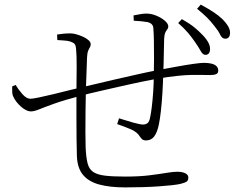

<svg xmlns="http://www.w3.org/2000/svg" viewBox="-20 -799 1040 834"><path d="M870 -561Q860 -562 850.5 -579.5Q841 -597 826 -618Q813 -637 797 -656Q781 -675 754 -699L770 -716Q805 -696 825 -679.5Q845 -663 861 -646Q879 -627 886.5 -611Q894 -595 892 -581Q891 -570 885 -565Q879 -560 870 -561ZM524 15Q457 15 411 2.5Q365 -10 340.5 -39.5Q316 -69 314 -121Q313 -151 312.5 -196.5Q312 -242 312 -294.5Q312 -347 312 -398Q313 -460 313 -510Q313 -560 311 -579Q310 -601 304.5 -607.5Q299 -614 287 -618Q276 -622 259.5 -623Q243 -624 229 -625L228 -649Q241 -651 254.5 -652.5Q268 -654 287 -654Q297 -654 311.5 -650Q326 -646 340.5 -639.5Q355 -633 364.5 -624.5Q374 -616 374 -607Q374 -599 370.5 -593.5Q367 -588 363 -578.5Q359 -569 358 -549Q357 -527 356 -489.5Q355 -452 353 -408Q352 -362 351.5 -314Q351 -266 351 -225Q351 -184 352 -158Q354 -115 360.5 -89.5Q367 -64 385 -52Q403 -40 436.5 -36Q470 -32 524 -32Q585 -32 629 -37.5Q673 -43 702.5 -48Q732 -53 750 -53Q765 -53 775.5 -50Q786 -47 792 -41.5Q798 -36 798 -28Q798 -15 790.5 -10Q783 -5 763 0Q735 6 670 10.5Q605 15 524 15ZM114 -315Q95 -315 71 -336Q47 -357 36 -383Q33 -391 33 -402Q33 -413 33 -424L48 -430Q59 -411 77 -390.5Q95 -370 112 -370Q122 -370 150.5 -376Q179 -382 214.5 -390.5Q250 -399 283 -407.5Q316 -416 335 -420Q350 -423 386.5 -432Q423 -441 471.5 -452Q520 -463 570.5 -474.5Q621 -486 663 -494Q706 -502 747 -509.5Q788 -517 820 -521.5Q852 -526 866 -526Q885 -526 899 -522.5Q913 -519 920.5 -511.5Q928 -504 928 -492Q928 -481 919 -477Q910 -473 893 -473Q875 -473 855 -473.5Q835 -474 811 -473.5Q787 -473 756 -470Q712 -466 652.5 -455Q593 -444 531 -430Q469 -416 416.5 -404Q364 -392 334 -384Q258 -364 215 -348.5Q172 -333 150 -324Q128 -315 114 -315ZM614 -189Q607 -189 601.5 -191.5Q596 -194 588 -205Q576 -226 547 -238Q518 -250 489 -260L497 -285Q528 -275 558.5 -266.5Q589 -258 602 -258Q611 -258 618.5 -262.5Q626 -267 630 -280Q635 -299 639 -331.5Q643 -364 645.5 -401Q648 -438 648 -470Q649 -503 649 -543Q649 -583 648.5 -619.5Q648 -656 646 -677Q645 -697 621 -703Q611 -705 595.5 -706.5Q580 -708 561 -709L560 -732Q576 -735 589.5 -737.5Q603 -740 616 -740Q637 -740 659 -731Q681 -722 696 -709Q711 -696 711 -684Q711 -677 706.5 -671.5Q702 -666 698 -657.5Q694 -649 693 -631Q692 -602 691.5 -562Q691 -522 689 -475Q688 -436 685.5 -395Q683 -354 679 -318Q675 -282 670 -258Q663 -224 650 -206.5Q637 -189 614 -189ZM956 -631Q944 -632 936 -649Q928 -666 912 -685Q896 -706 879.5 -722.5Q863 -739 836 -761L852 -779Q887 -760 908 -746Q929 -732 945 -717Q964 -698 972.5 -682Q981 -666 979 -652Q978 -640 971.5 -635Q965 -630 956 -631Z"/></svg>

Font: Noto Serif HK ExtraLight
Style: Regular
Weight: 200
Designer: Ryoko NISHIZUKA 西塚涼子 (kana & ideographs); Frank Grießhammer (Latin, Greek & Cyrillic); Wenlong ZHANG 张文龙 (bopomofo); San
Foundry: Adobe
Version: Version 2.002-H1;hotconv 1.1.0;makeotfexe 2.6.0